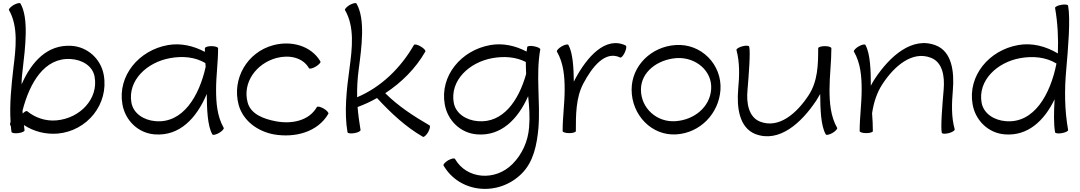

<svg xmlns="http://www.w3.org/2000/svg" viewBox="-20 -844 6950 1236"><path d="M38 -779C99 -672 82 -532 66 -404C53 -290 41 -175 48 -61C47 -57 46 -52 45 -48C44 -42 46 -36 50 -31C51 -19 52 -7 54 5C55 12 74 16 98 13C121 10 139 2 138 -5C137 -16 135 -27 134 -39C198 3 274 22 351 16C542 -1 681 -174 648 -361C630 -464 544 -543 439 -549C286 -558 184 -449 119 -301C119 -333 122 -365 126 -396C143 -541 166 -727 112 -821C108 -828 88 -823 68 -812C48 -800 34 -785 38 -779ZM155 -128C151 -132 139 -126 126 -113C126 -120 125 -126 125 -132C172 -314 267 -474 435 -464C508 -460 577 -420 589 -350C615 -208 495 -82 343 -69C275 -63 208 -85 155 -128Z M1420 -21C1378 -95 1371 -182 1371 -267C1371 -356 1384 -444 1384 -533C1384 -541 1364 -547 1341 -547C1318 -547 1299 -541 1299 -533C1299 -526 1299 -518 1299 -510C1226 -549 1144 -568 1062 -554C873 -521 736 -355 768 -173C786 -68 870 13 975 21C1135 34 1245 -82 1311 -239C1312 -145 1315 -34 1347 21C1350 28 1370 23 1390 12C1410 0 1424 -15 1420 -21ZM981 -64C907 -70 839 -112 826 -183C801 -325 924 -443 1076 -470C1154 -484 1235 -478 1302 -438C1303 -430 1303 -422 1304 -414C1262 -224 1157 -49 981 -64Z M2043 -448C1983 -550 1856 -584 1739 -553C1571 -508 1472 -337 1516 -170C1544 -67 1637 1 1742 21C1880 45 2026 6 2094 -112C2097 -118 2084 -133 2064 -145C2043 -157 2024 -161 2020 -155C1970 -67 1860 -44 1757 -63C1677 -78 1594 -109 1574 -185C1540 -312 1629 -436 1761 -471C1841 -492 1929 -475 1969 -405C1973 -399 1992 -403 2012 -415C2033 -427 2046 -442 2043 -448Z M2201 -779C2264 -671 2247 -532 2230 -404C2211 -267 2195 -120 2217 7C2219 15 2238 17 2262 13C2285 9 2302 0 2301 -7C2293 -56 2286 -105 2282 -155C2325 -171 2367 -190 2407 -213C2495 -118 2590 -28 2703 37C2709 40 2724 27 2736 7C2747 -14 2752 -33 2745 -37C2643 -96 2543 -161 2460 -244C2565 -313 2655 -402 2718 -512C2722 -518 2709 -533 2688 -545C2668 -557 2649 -561 2645 -555C2560 -407 2435 -284 2279 -218C2278 -277 2281 -337 2289 -396C2308 -541 2333 -721 2275 -821C2271 -828 2252 -823 2231 -812C2211 -800 2198 -785 2201 -779Z M3374 -541C3372 -531 3371 -522 3370 -512C3298 -550 3217 -568 3137 -554C2948 -521 2811 -355 2843 -173C2861 -68 2945 13 3050 21C3205 34 3314 -76 3380 -225C3387 -158 3392 -91 3386 -24C3379 65 3342 149 3279 212C3168 324 2984 310 2909 179C2905 172 2886 177 2865 188C2845 200 2832 215 2835 221C2939 400 3189 423 3339 273C3415 197 3436 88 3446 -18C3460 -188 3428 -359 3458 -526C3459 -533 3441 -542 3418 -546C3395 -551 3375 -548 3374 -541ZM3056 -64C2982 -70 2914 -112 2901 -183C2876 -325 2999 -443 3151 -470C3225 -483 3301 -478 3365 -445C3365 -419 3366 -394 3367 -368C3319 -196 3218 -50 3056 -64Z M3687 0C3687 -105 3687 -215 3735 -306C3792 -414 3876 -520 3972 -474C3979 -470 3992 -485 4002 -506C4012 -528 4015 -547 4008 -551C3879 -613 3759 -479 3682 -334C3680 -329 3677 -323 3674 -318C3673 -406 3668 -503 3639 -555C3635 -561 3616 -557 3595 -545C3575 -533 3562 -518 3565 -512C3608 -438 3615 -352 3615 -267C3615 -179 3602 -91 3602 -3C3602 -3 3602 -3 3602 -2C3602 -2 3602 -1 3602 0C3602 7 3621 13 3644 13C3668 13 3687 7 3687 0Z M4335 21C4487 11 4607 -112 4618 -265C4629 -429 4493 -566 4329 -554C4173 -544 4046 -421 4046 -267C4046 -103 4176 32 4335 21ZM4106 -267C4106 -382 4214 -461 4335 -470C4459 -478 4567 -387 4558 -269C4550 -154 4448 -72 4329 -64C4209 -55 4106 -147 4106 -267Z M4721 -522C4743 -440 4740 -354 4732 -269C4722 -151 4739 -22 4843 19C4995 77 5138 -51 5235 -197C5244 -211 5252 -225 5260 -239C5261 -146 5263 -35 5296 21C5299 28 5319 23 5339 12C5359 0 5373 -15 5369 -21C5327 -95 5320 -182 5320 -267C5320 -355 5332 -444 5332 -533C5332 -541 5313 -547 5290 -547C5267 -547 5247 -541 5247 -533C5247 -428 5245 -321 5185 -230C5109 -114 4994 -14 4873 -61C4799 -90 4784 -181 4792 -264C4800 -358 4812 -510 4803 -544C4801 -551 4781 -552 4759 -546C4736 -540 4719 -529 4721 -522Z M5477 -512C5520 -438 5527 -352 5527 -267C5527 -178 5514 -89 5514 0C5514 7 5533 13 5556 13C5580 13 5599 7 5599 0C5599 -38 5597 -77 5594 -115C5604 -182 5624 -247 5661 -303C5737 -419 5853 -519 5973 -472C6048 -443 6062 -353 6055 -269C6047 -175 6034 -23 6043 11C6045 18 6065 19 6088 13C6111 7 6127 -4 6126 -11C6103 -93 6107 -179 6114 -264C6124 -382 6108 -512 6004 -552C5852 -611 5708 -482 5612 -337C5602 -322 5594 -308 5586 -292C5586 -387 5583 -498 5551 -555C5547 -561 5528 -557 5507 -545C5487 -533 5474 -518 5477 -512Z M6772 -793C6789 -696 6794 -598 6790 -500C6713 -546 6624 -570 6535 -554C6346 -521 6209 -355 6241 -173C6259 -68 6343 13 6448 21C6596 33 6702 -66 6769 -205C6764 -121 6763 -42 6772 7C6773 15 6793 17 6816 13C6839 9 6857 0 6856 -7C6833 -136 6832 -267 6844 -397C6856 -534 6872 -718 6856 -807C6855 -815 6835 -817 6812 -813C6789 -809 6771 -800 6772 -793ZM6454 -64C6380 -70 6312 -112 6299 -183C6274 -325 6397 -443 6549 -470C6629 -484 6713 -477 6781 -435C6742 -237 6637 -48 6454 -64Z"/></svg>

Font: Nupuram Expanded Light
Style: Regular
Weight: 300
Width: 7
Designer: Santhosh Thottingal (santhosh.thottingal@gmail.com)
Foundry: SMC
Version: Version 1.000